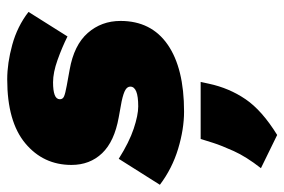

<svg xmlns="http://www.w3.org/2000/svg" viewBox="-150 -372 788 532"><g transform="rotate(-90 244.0 -106.0)"><path d="M201 10Q152 10 97.5 -6.5Q43 -23 -2 -57L70 -171Q116 -142 153.5 -129.5Q191 -117 215 -117Q243 -117 256.5 -122.5Q270 -128 270 -139Q270 -147 261 -152.5Q252 -158 229 -163L185 -171Q118 -183 85.5 -217Q53 -251 53 -302Q53 -380 113 -430Q173 -480 290 -480Q335 -480 386 -466Q437 -452 477 -421L409 -313Q379 -328 344 -340.5Q309 -353 282 -353Q259 -353 247 -348.5Q235 -344 235 -334Q235 -326 243 -322.5Q251 -319 273 -315L317 -307Q385 -295 418.5 -257Q452 -219 452 -166Q452 -81 386.5 -35.5Q321 10 201 10ZM136 268 44 223Q76 182 91.5 147.5Q107 113 114 91L125 56H283L278 79Q266 135 235 180.5Q204 226 136 268Z"/></g></svg>

Font: Gantari Black
Style: Italic
Weight: 900
Italic angle: -10°
Version: Version 1.000